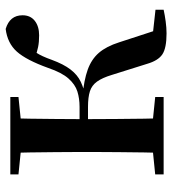

<svg xmlns="http://www.w3.org/2000/svg" viewBox="14 -596 593 660"><g transform="rotate(-90 310.0 -266.5)"><path d="M40 0V-29L149 -40H198L306 -29V0ZM40 -499V-527H306V-499L198 -488H149ZM113 0Q115 -25 115.5 -66.5Q116 -108 116.5 -153Q117 -198 117 -232V-296Q117 -330 116.5 -374.5Q116 -419 115.5 -461Q115 -503 113 -527H233Q232 -503 231.5 -460.5Q231 -418 230.5 -371Q230 -324 230 -285V-265Q230 -214 230.5 -162.5Q231 -111 231.5 -68Q232 -25 233 0ZM420 -57 382 -178Q372 -211 359 -229Q346 -247 325.5 -253.5Q305 -260 272 -260H173V-289H272Q301 -289 325 -296.5Q349 -304 369.5 -327Q390 -350 406 -397Q433 -472 462 -504.5Q491 -537 540 -543Q587 -529 587 -485Q587 -458 568 -443Q549 -428 518 -428Q495 -428 478 -431.5Q461 -435 442 -442L491 -480Q471 -457 458.5 -438Q446 -419 434 -385Q419 -344 400.5 -320Q382 -296 358.5 -285Q335 -274 306 -268L307 -279Q364 -274 400 -261Q436 -248 458 -222.5Q480 -197 494 -153L540 -12L461 -44L606 -28V0Q588 4 566 7Q544 10 525 10Q474 10 452.5 -4.5Q431 -19 420 -57Z"/></g></svg>

Font: Noto Serif TC SemiBold
Style: Regular
Weight: 600
Version: Version 2.002-H1;hotconv 1.1.0;makeotfexe 2.6.0